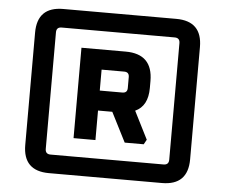

<svg xmlns="http://www.w3.org/2000/svg" viewBox="-50 -747 943 804"><g transform="rotate(5 421.5 -345.0)"><path d="M75 -109V-581Q75 -690 184 -690H659Q768 -690 768 -581V-109Q768 0 659 0H184Q75 0 75 -109ZM162 -100Q162 -78 184 -78H659Q681 -78 681 -100V-590Q681 -612 659 -612H184Q162 -612 162 -590ZM274 -155V-535H460Q574 -535 574 -421V-392Q574 -316 521 -292L580 -175L569 -155H489L426 -279H366V-155ZM366 -363H461Q482 -363 482 -384V-430Q482 -451 461 -451H366Z"/></g></svg>

Font: Oxanium ExtraLight SemiBold
Style: Regular
Weight: 600
Version: Version 2.000